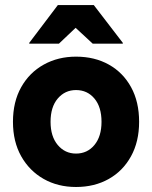

<svg xmlns="http://www.w3.org/2000/svg" viewBox="-20 -736 607 766"><path d="M283.3 10Q210.8 10 154.2 -22.1Q97.5 -54.2 64.6 -112.5Q31.7 -170.8 31.7 -250Q31.7 -330 64.6 -388.3Q97.5 -446.7 154.6 -478.3Q211.7 -510 283.3 -510Q357.5 -510 414.2 -478.3Q470.8 -446.7 502.9 -388.3Q535 -330 535 -250Q535 -170.8 502.5 -112.1Q470 -53.3 413.3 -21.7Q356.7 10 283.3 10ZM283.3 -123.3Q328.3 -123.3 356.7 -157.5Q385 -191.7 385 -250Q385 -309.2 356.7 -342.9Q328.3 -376.7 283.3 -376.7Q239.2 -376.7 210.4 -342.9Q181.7 -309.2 181.7 -250Q181.7 -191.7 210.4 -157.5Q239.2 -123.3 283.3 -123.3ZM96.7 -561.7V-565L210.8 -715.8H354.2L470 -565V-561.7H350L281.7 -625L215 -561.7Z"/></svg>

Font: Funnel Sans Light ExtraBold
Style: Regular
Weight: 800
Version: Version 1.000